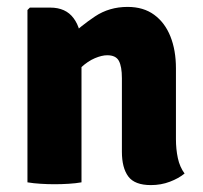

<svg xmlns="http://www.w3.org/2000/svg" viewBox="-20 -528 587 556"><path d="M125.5 -506Q170.5 -506 193.2 -475.2Q216 -444.5 216 -392.5V0Q199.5 3 178.8 4.2Q158 5.5 138 5.5Q118.5 5.5 97.8 4.2Q77 3 59.5 0V-499L66.5 -506ZM489.5 -125Q489.5 -96 495 -70.2Q500.5 -44.5 514.5 -25.5Q497.5 -11.5 472 -1.8Q446.5 8 417 8Q370 8 351.5 -17Q333 -42 333 -88.5V-301.5Q333 -335.5 324.2 -351.8Q315.5 -368 290.5 -368Q275 -368 254.8 -359.5Q234.5 -351 214.2 -332.2Q194 -313.5 178.5 -282V-419Q214 -453 255.2 -480.5Q296.5 -508 349.5 -508Q395.5 -508 426.5 -485.2Q457.5 -462.5 473.5 -422.5Q489.5 -382.5 489.5 -330Z"/></svg>

Font: Signika Light
Style: Bold
Weight: 700
Version: Version 2.003;gftools[0.9.32]